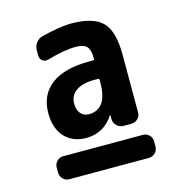

<svg xmlns="http://www.w3.org/2000/svg" viewBox="-89 -816 678 725"><g transform="rotate(-15 250.0 -453.0)"><path d="M301.8 -492.2V-502.9Q301.8 -507.8 296.9 -507.8H282.2Q235.4 -507.8 210.4 -489.7Q185.5 -471.7 185.5 -440.4Q185.5 -416 197.8 -401.9Q210 -387.7 230.5 -387.7Q301.8 -388.7 301.8 -492.2ZM296.9 -580.1Q301.8 -580.1 301.8 -585V-587.9Q301.8 -620.1 289.6 -633.3Q277.3 -646.5 246.1 -646.5Q202.1 -646.5 134.8 -627Q122.1 -623 111.8 -630.4Q101.6 -637.7 101.6 -651.4V-672.9Q101.6 -688.5 111.3 -701.2Q121.1 -713.9 135.7 -717.8Q206.1 -735.4 250 -736.3Q338.9 -736.3 374.5 -700.2Q410.2 -664.1 410.2 -572.3V-346.7Q410.2 -332 399.9 -321.8Q389.6 -311.5 375 -311.5H343.8Q329.1 -311.5 318.4 -321.8Q307.6 -332 306.6 -346.7V-363.3L305.7 -364.3Q304.7 -364.3 304.7 -363.3Q266.6 -304.7 198.2 -303.7Q144.5 -303.7 113.3 -337.4Q82 -371.1 82 -431.6Q82 -502 132.8 -541Q183.6 -580.1 282.2 -580.1ZM405.3 -259.8Q419.9 -259.8 430.2 -250Q440.4 -240.2 440.4 -224.6V-205.1Q440.4 -190.4 430.2 -180.2Q419.9 -169.9 405.3 -169.9H94.7Q80.1 -169.9 69.8 -180.2Q59.6 -190.4 59.6 -205.1V-224.6Q59.6 -239.3 69.8 -249.5Q80.1 -259.8 94.7 -259.8Z"/></g></svg>

Font: Rounded-L Mgen+ 1m bold
Style: Bold
Weight: 700
Designer: [Source Han Sans]
Ryoko NISHIZUKA  (kana & ideographs); Paul D. Hunt (Latin, Greek & Cyrillic); Wenlong ZHANG  (bopomofo
Version: Version 1.059.20150602